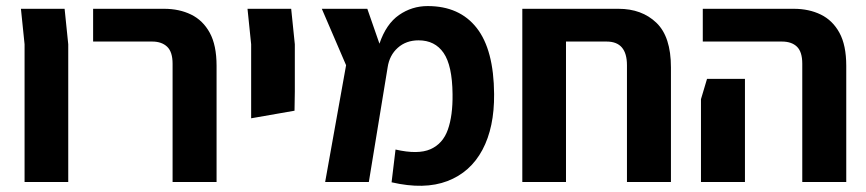

<svg xmlns="http://www.w3.org/2000/svg" viewBox="-20 -600 2856 633"><path d="M61 0V-454L49 -571H193L205 -454V0Z M549 0V-390Q549 -429 531 -446Q513 -463 482 -463H287V-571H521Q571 -571 610 -552Q649 -533 671.5 -492Q694 -451 694 -383V0Z M808 -210V-454L796 -571H940L952 -454V-298L951 -235Z M1052 0 1121 -385 1041 -571H1191L1231 -456Q1253 -521 1295.5 -550.5Q1338 -580 1390 -580Q1495 -580 1551.5 -508Q1608 -436 1609 -290Q1610 -180 1570.5 -106Q1531 -32 1455 -3Q1379 26 1271 1L1284 -107Q1358 -90 1399 -108Q1440 -126 1456.5 -172.5Q1473 -219 1472 -290Q1471 -384 1442.5 -425.5Q1414 -467 1360 -467Q1319 -467 1291.5 -442.5Q1264 -418 1258 -378L1196 0Z M1702 0V-571H2019Q2096 -571 2144 -525Q2192 -479 2192 -378V0H2047V-385Q2047 -463 1980 -463H1846V0Z M2625 0V-390Q2625 -429 2607.5 -446Q2590 -463 2558 -463H2297V-571H2597Q2647 -571 2686 -552Q2725 -533 2747.5 -492Q2770 -451 2770 -383V0ZM2291 0V-273L2311 -340H2436V0Z"/></svg>

Font: Assistant
Style: Bold
Weight: 700
Designer: Hebrew By Ben Nathan, Latin by Paul Hunt
Version: Version 3.000